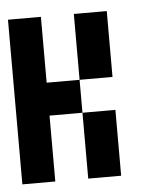

<svg xmlns="http://www.w3.org/2000/svg" viewBox="-41 -492 446 528"><g transform="rotate(-5 182.0 -227.5)"><path d="M0 -454.5H90.9V-363.6H0ZM0 -363.6H90.9V-272.7H0ZM0 -272.7H90.9V-181.8H0ZM0 -181.8H90.9V-90.9H0ZM0 -90.9H90.9V0H0ZM181.8 -454.5H272.7V-363.6H181.8ZM181.8 -363.6H272.7V-272.7H181.8ZM90.9 -272.7H181.8V-181.8H90.9ZM181.8 -181.8H272.7V-90.9H181.8ZM181.8 -90.9H272.7V0H181.8Z"/></g></svg>

Font: Micro 5
Style: Regular
Weight: 400
Designer: Sarah Cadigan-Fried
Version: Version 1.000; ttfautohint (v1.8.4.7-5d5b)